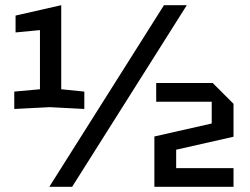

<svg xmlns="http://www.w3.org/2000/svg" viewBox="-20 -720 965 740"><path d="M35 -300V-367L134 -376V-604L40 -595V-660L216 -700V-376L305 -367V-300L172 -307ZM170 0 612 -700H700L258 0ZM880 -72V0H575V-194L796 -244V-328H582V-400H800L880 -320V-193L659 -143V-72Z"/></svg>

Font: Tektur SemiCondensed
Style: Regular
Weight: 400
Width: 4
Designer: Adam Jagosz
Foundry: Adam Jagosz
Version: Version 1.005;gftools[0.9.30]